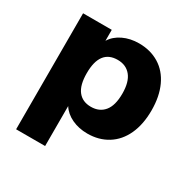

<svg xmlns="http://www.w3.org/2000/svg" viewBox="-164 -702 1022 1036"><g transform="rotate(30 347.0 -183.5)"><path d="M69.3 -539.1H248V-470.7Q270.5 -507.8 314.5 -528.8Q358.4 -549.8 413.1 -549.8Q484.4 -549.8 538.6 -516.6Q592.8 -483.4 622.1 -419.9Q651.4 -356.4 651.4 -269.5Q651.4 -182.6 622.1 -119.1Q592.8 -55.7 538.6 -22Q484.4 11.7 413.1 11.7Q359.4 11.7 315.9 -8.8Q272.5 -29.3 250 -65.4V183.6H69.3ZM357.4 -123Q410.2 -123 439.9 -159.2Q469.7 -195.3 469.7 -269.5Q469.7 -341.8 439.9 -378.4Q410.2 -415 357.4 -415Q248 -415 248 -269.5Q248 -195.3 276.4 -159.2Q304.7 -123 357.4 -123Z"/></g></svg>

Font: Min Sans Black
Style: Regular
Weight: 900
Designer: Jinseong-Kim, NotoSansCJK, Nunito
Foundry: Jinseong-Kim
Version: Version 1.000